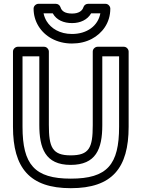

<svg xmlns="http://www.w3.org/2000/svg" viewBox="-20 -946 742 1006"><path d="M350 -82C482.1 -82 516 -164.4 516 -290V-651H604V-282C604 -83.7 542.4 -10 351 -10C160.8 -10 98 -84 98 -282V-651H186V-292C186 -171.2 215.9 -82 350 -82ZM350 -132C252.8 -132 236 -176.1 236 -292V-676C236 -686.7 226.1 -701 211 -701H73C62.3 -701 48 -691.1 48 -676V-282C48 -65.6 135.6 40 351 40C567.7 40 654 -65.5 654 -282V-676C654 -686.7 644.1 -701 629 -701H491C480.3 -701 466 -691.1 466 -676V-290C466 -171.4 447.6 -132 350 -132ZM358 -825C400.9 -825 438.6 -842.7 457.4 -876H505.8C493.3 -809.7 435.4 -768 357 -768C293 -768 247.4 -797.3 224.3 -835C216.4 -848 210.9 -862.9 208.3 -876H256.5C276 -840.5 314.2 -825 358 -825ZM358 -875C319.6 -875 302.9 -888.5 296.9 -908.3C293.9 -918.1 284.1 -926 273 -926H181C170.3 -926 156 -916.1 156 -901C156 -868 164.7 -836.8 181.7 -809C214.3 -755.6 277.1 -718 357 -718C395.1 -718 430.2 -726 461.2 -742.4C514.2 -770.5 558 -824.8 558 -901C558 -911.7 548.1 -926 533 -926H441C430.7 -926 420.3 -918.9 417.1 -908.3C411.5 -889.8 393.1 -875 358 -875Z"/></svg>

Font: Fog Sans
Style: Outline
Weight: 700
Foundry: Intel Corporation
Version: Version 1.00